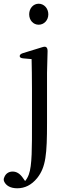

<svg xmlns="http://www.w3.org/2000/svg" viewBox="-86 -768 345 1033"><path d="M7 245C47 245 83 228 114 190C161 131 167 61 167 -108V-376L170 -493C170 -503 168 -510 163 -514C158 -518 151 -517 141 -514L37 -482C25 -478 20 -473 20 -466C20 -459 27 -455 39 -454L84 -450C85 -404 86 -353 86 -289V-106C86 22 87 123 69 171C63 187 56 198 49 206L37 189C21 166 3 155 -18 155C-40 155 -56 167 -63 186C-67 195 -67 201 -63 210C-53 230 -31 245 7 245ZM71 -691C71 -659 93 -635 122 -635C151 -635 174 -659 174 -691C174 -723 151 -748 122 -748C93 -748 71 -723 71 -691Z"/></svg>

Font: 寒蝉锦书宋 CompactLight
Style: Bold
Weight: 400
Width: 4
Designer: 寒蝉锦书宋{Warren} 思源宋体{Ryoko NISHIZUKA 西塚涼子 (kana & ideographs); Frank Grießhammer (Latin, Greek & Cyrillic); Wenlong ZHANG 
Foundry: Adobe & ChillType
Version: Version 2.000;Glyphs 3.1.1 (3135)